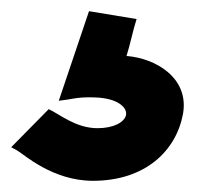

<svg xmlns="http://www.w3.org/2000/svg" viewBox="-24 -51 395 343"><path d="M63 144 -4 212 7 218C19 225 70 272 142 272C236 272 291 218 303 152C314 88 254 53 202 49C209 27 213 5 220 -17L135 -31L81 129L96 127C103 126 118 122 144 123C189 124 204 143 201 155C198 167 180 178 150 178C111 178 81 152 63 144Z"/></svg>

Font: Bluebird
Style: SfBdObl
Weight: 700
Designer: Jasper
Foundry: Cannot Into Space Fonts
Version: Version 0.98